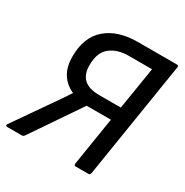

<svg xmlns="http://www.w3.org/2000/svg" viewBox="-153 -780 872 905"><g transform="rotate(30 283.0 -327.5)"><path d="M7 0Q2 0 0.5 -3.5Q-1 -7 2 -12L141 -212Q155 -232 169 -252.5Q183 -273 196 -293V-294Q155 -312 131.5 -348.5Q108 -385 108 -442Q108 -547 170.5 -601Q233 -655 342 -655H553Q564 -655 562 -645L461 -11Q459 0 450 0H381Q371 0 372 -11L414 -274H282L101 -8Q95 0 87 0ZM309 -347H426L463 -577H337Q275 -577 236.5 -546.5Q198 -516 198 -446Q198 -397 225 -372Q252 -347 309 -347Z"/></g></svg>

Font: Sofia Sans Semi Condensed Medium
Style: Italic
Weight: 500
Italic angle: -9°
Version: Version 4.100